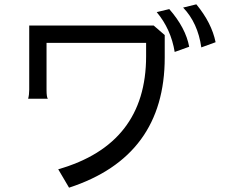

<svg xmlns="http://www.w3.org/2000/svg" viewBox="-20 -832 1040 887"><path d="M195 -634H655V-572Q655 -166 249 -50L299 35Q741 -109 741 -566V-670L690 -714H115V-418Q115 -394 110 -376H201Q195 -383 195 -417ZM704 -776Q770 -697 787 -592L854 -616Q838 -703 762 -790ZM887 -812 826 -797Q894 -726 910 -613L976 -637Q958 -726 887 -812Z"/></svg>

Font: Sawarabi Gothic
Style: Regular
Weight: 400
Designer: mshio (mshio@users.sourceforge.jp)
Version: Version 20141215